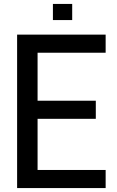

<svg xmlns="http://www.w3.org/2000/svg" viewBox="-20 -956 597 976"><path d="M347 -854H249V-936H347ZM517 -780V-688H171V-444H467V-352H171V-92H517V0H67V-780Z"/></svg>

Font: Coupeur_Texte
Style: Regular
Weight: 400
Designer: Léa Rolland
Version: Version 1.000;PS 001.000;hotconv 1.0.88;makeotf.lib2.5.64775